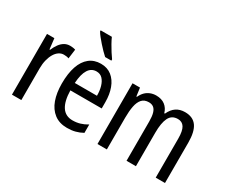

<svg xmlns="http://www.w3.org/2000/svg" viewBox="-122 -1113 1730 1470"><g transform="rotate(30 743.5 -378.0)"><path d="M267 -547Q279 -547 291 -545.5Q303 -544 315 -540L304 -457Q294 -461 283 -462.5Q272 -464 260 -464Q237 -464 217 -450.5Q197 -437 182.5 -412.5Q168 -388 159.5 -354.5Q151 -321 151 -282V0H68V-537H133L144 -443H149Q162 -474 179 -497.5Q196 -521 218 -534Q240 -547 267 -547Z M541 -546Q598 -546 637 -515Q676 -484 696 -430Q716 -376 716 -308V-252H439Q441 -157 473 -109Q505 -61 567 -61Q602 -61 632.5 -70Q663 -79 695 -98V-24Q664 -7 631.5 1.5Q599 10 559 10Q491 10 445.5 -25Q400 -60 378 -121.5Q356 -183 356 -265Q356 -355 377.5 -417.5Q399 -480 440.5 -513Q482 -546 541 -546ZM541 -478Q496 -478 470.5 -438Q445 -398 440 -318H636Q636 -363 625.5 -399Q615 -435 594.5 -456.5Q574 -478 541 -478ZM509 -766Q519 -743 534.5 -715.5Q550 -688 566.5 -662Q583 -636 597 -617V-606H542Q527 -619 508 -638.5Q489 -658 470 -679.5Q451 -701 435 -721Q419 -741 410 -757V-766Z M1284 -547Q1354 -547 1387.5 -500.5Q1421 -454 1421 -357V0H1339V-345Q1339 -413 1320 -443.5Q1301 -474 1263 -474Q1209 -474 1186.5 -428.5Q1164 -383 1164 -296V0H1081V-347Q1081 -392 1073 -420Q1065 -448 1048.5 -461Q1032 -474 1006 -474Q967 -474 945.5 -450Q924 -426 915.5 -382.5Q907 -339 907 -280V0H824V-537H890L900 -464H905Q918 -492 936 -510Q954 -528 978 -537.5Q1002 -547 1029 -547Q1077 -547 1107.5 -523.5Q1138 -500 1149 -460H1155Q1175 -504 1207 -525.5Q1239 -547 1284 -547Z"/></g></svg>

Font: Noto Sans Display Condensed
Style: Regular
Weight: 400
Width: 3
Designer: Monotype Design Team
Foundry: Monotype Imaging Inc.
Version: Version 2.003